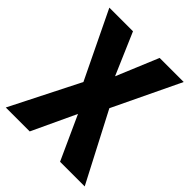

<svg xmlns="http://www.w3.org/2000/svg" viewBox="-200 -834 953 953"><g transform="rotate(45 277.0 -357.0)"><path d="M554 0H381L276 -231L168 0H0L183 -362L13 -714H179L274 -493L366 -714H535L366 -361Z"/></g></svg>

Font: Noto Sans Thai Cond ExtBd
Style: Regular
Weight: 800
Width: 3
Designer: Monotype Design Team
Foundry: Monotype Imaging Inc.
Version: Version 2.002; ttfautohint (v1.8.4.7-5d5b)